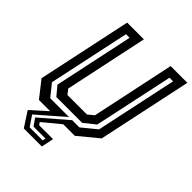

<svg xmlns="http://www.w3.org/2000/svg" viewBox="-244 -832 1148 1148"><g transform="rotate(45 330.0 -258.0)"><path d="M162 184.5 100.5 90 200.5 0H105.5L24.5 -103L151.5 -700H293L181 -172L205 -141.5H370L407 -172L519 -700H660.5L533.5 -103L408.5 0H311L202 90L213.5 106H331L314.5 184.5ZM182 155H292L296.5 135.5H195L163.5 90L331.5 -55H392.5L484 -130L594 -646H563.5L456 -143L385 -86H166.5L119 -143L226 -646H195.5L85.5 -130L146 -55H305L138 90Z"/></g></svg>

Font: Tourney SemiBold
Style: Italic
Weight: 600
Italic angle: -12°
Version: Version 1.015